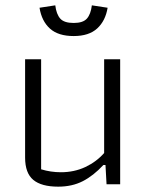

<svg xmlns="http://www.w3.org/2000/svg" viewBox="-20 -690 551 719"><path d="M128 -661 187 -670Q191 -637 205.5 -620.5Q220 -604 256 -604Q291 -604 305.5 -620.5Q320 -637 324 -670L383 -661Q375 -612 344 -583.5Q313 -555 256 -555Q198 -555 167 -583Q136 -611 128 -661ZM74 -100V-468H134V-56Q170 -45 208 -45Q258 -45 299.5 -64.5Q341 -84 370 -117V-468H430V0H379L375 -72H367Q330 -32 290 -11.5Q250 9 198 9Q135 9 104.5 -16.5Q74 -42 74 -100Z"/></svg>

Font: Athiti
Style: Regular
Weight: 400
Designer: CadsonDemak Team
Foundry: CadsonDemak
Version: Version 1.033